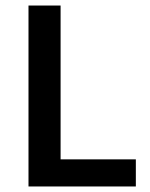

<svg xmlns="http://www.w3.org/2000/svg" viewBox="-20 -674 542 694"><path d="M83 0V-654H199V-98H471V0Z"/></svg>

Font: CV Source Sans Light
Style: Bold
Weight: 600
Designer: Paul D. Hunt
Foundry: Adobe Systems Incorporated
Version: Version 3.001